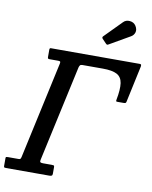

<svg xmlns="http://www.w3.org/2000/svg" viewBox="-138 -1068 908 1145"><g transform="rotate(10 316.0 -496.0)"><path d="M174 -684H123.5Q116.5 -684 113.5 -685.8Q110.5 -687.5 110.5 -695V-740.5Q110.5 -750 119 -750H655.5Q663.5 -750 665 -746.8Q666.5 -743.5 665.5 -735.5L618 -514Q616.5 -507 612.5 -505.5Q608.5 -504 601.5 -504H565.5Q558 -504 556.8 -506.2Q555.5 -508.5 557 -516Q569.5 -580.5 564 -617.2Q558.5 -654 530 -669Q501.5 -684 445 -684H320Q310.5 -684 306.5 -678.8Q302.5 -673.5 300.5 -665.5L174 -86Q171 -74.5 174.5 -70.2Q178 -66 190.5 -66H244.5Q251.5 -66 255.8 -64.8Q260 -63.5 260 -56V-15Q260 -5.5 255.2 -2.8Q250.5 0 241.5 0H-20.5Q-28 0 -31.2 -1.2Q-34.5 -2.5 -34.5 -10V-57Q-34.5 -63.5 -31.8 -64.8Q-29 -66 -22 -66H44Q52 -66 54.5 -69.5Q57 -73 59 -81L187 -669Q189 -678.5 186.5 -681.2Q184 -684 174 -684ZM591 -970Q604.5 -948.5 598.8 -930.2Q593 -912 576.5 -903L455 -833Q448.5 -829 445 -829Q441.5 -829 436 -835L413.5 -858.5Q405.5 -867 413.5 -874.5L514.5 -977Q530 -993.5 554.2 -991.2Q578.5 -989 591 -970Z"/></g></svg>

Font: Besley* Narrow Medium
Style: Italic
Weight: 500
Width: 4
Italic angle: -13°
Designer: Owen Earl
Foundry: indestructible type*
Version: Version 3.000; ttfautohint (v1.8.3)